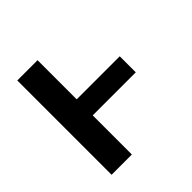

<svg xmlns="http://www.w3.org/2000/svg" viewBox="-187 -887 1047 1047"><g transform="rotate(-45 337.0 -363.5)"><path d="M581.3 -425.4V-301.8H203.5V-425.4ZM249.3 -727.3V0H93V-727.3Z"/></g></svg>

Font: InterMG
Style: Bold
Weight: 700
Designer: Rasmus Andersson
Foundry: rsms
Version: Version 3.019;December 26, 2023;FontCreator 15.0.0.2955 64-b